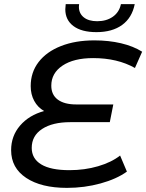

<svg xmlns="http://www.w3.org/2000/svg" viewBox="-20 -904 710 932"><path d="M229 -488Q229 -444 260.5 -420.5Q292 -397 350 -397H530L513 -311H321Q235 -311 184.5 -278Q134 -245 134 -186Q134 -134 180 -106Q226 -78 317 -78Q391 -78 456 -97Q521 -116 563 -149L596 -71Q546 -35 468 -13.5Q390 8 305 8Q180 8 107 -40.5Q34 -89 34 -175Q34 -244 77.5 -294.5Q121 -345 194 -365Q163 -383 146 -414.5Q129 -446 129 -486Q129 -553 167.5 -603Q206 -653 276 -680.5Q346 -708 438 -708Q508 -708 567.5 -694Q627 -680 670 -653L635 -574Q550 -622 432 -622Q338 -622 283.5 -585.5Q229 -549 229 -488ZM297 -859Q297 -866 299 -884H364Q363 -880 363 -871Q363 -839 386.5 -820Q410 -801 452 -801Q497 -801 528 -823Q559 -845 567 -884H634Q621 -818 573 -783Q525 -748 448 -748Q376 -748 336.5 -777.5Q297 -807 297 -859Z"/></svg>

Font: Montserrat Alternates Medium
Style: Italic
Weight: 500
Italic angle: -11.3°
Designer: Julieta Ulanovsky
Foundry: Julieta Ulanovsky
Version: Version 7.200